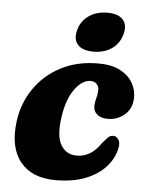

<svg xmlns="http://www.w3.org/2000/svg" viewBox="-51 -732 609 789"><g transform="rotate(5 253.0 -338.0)"><path d="M315.5 -405Q281.5 -405 250.8 -363Q220 -321 209.5 -246.5Q198 -168 220 -131.2Q242 -94.5 285 -94.5Q316.5 -94.5 341 -110.2Q365.5 -126 384 -154Q397 -169 406 -178.8Q415 -188.5 429 -188.5Q443 -188 451.2 -173.5Q459.5 -159 452 -132Q442.5 -93.5 412.2 -60.5Q382 -27.5 330.8 -7Q279.5 13.5 207 13.5Q109.5 13.5 61.5 -46.2Q13.5 -106 27.5 -213.5Q37 -287.5 77.8 -347.8Q118.5 -408 185.8 -443.8Q253 -479.5 342 -479.5Q396.5 -479.5 432 -460.8Q467.5 -442 484.2 -412Q501 -382 499.5 -349.5Q497.5 -305 467.8 -280.5Q438 -256 400 -256Q371 -256 355.2 -269.5Q339.5 -283 340 -304.5Q340.5 -320.5 345.2 -336.2Q350 -352 350.5 -370Q350.5 -385.5 341.2 -395.2Q332 -405 315.5 -405ZM316.5 -526Q271.5 -526 251.8 -548Q232 -570 242.5 -609Q252.5 -646.5 284 -668.5Q315.5 -690.5 360.5 -690.5Q405.5 -690.5 424.8 -668.5Q444 -646.5 434 -609Q424 -570.5 392.8 -548.2Q361.5 -526 316.5 -526Z"/></g></svg>

Font: Fraunces 9pt S050
Style: Bold Italic
Weight: 700
Italic angle: -16°
Version: Version 1.000; ttfautohint (v1.8.3)